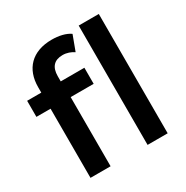

<svg xmlns="http://www.w3.org/2000/svg" viewBox="-170 -892 1002 1034"><g transform="rotate(-30 331.0 -374.5)"><path d="M99 -564V-530H11V-430H99V0H224V-430H367V-530H220V-562C220 -619 247 -648 299 -648C325 -648 349 -639 368 -626L403 -720C375 -740 333 -749 290 -749C166 -749 99 -676 99 -564ZM454 -742V0H579V-742Z"/></g></svg>

Font: Montserrat Lite SemiBold
Style: Regular
Weight: 600
Designer: Julieta Ulanovsky
Foundry: Julieta Ulanovsky
Version: Version 7.200;PS 007.200;hotconv 1.0.88;makeotf.lib2.5.64775